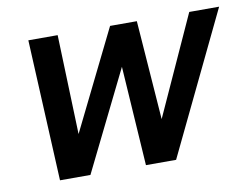

<svg xmlns="http://www.w3.org/2000/svg" viewBox="-61 -586 876 671"><g transform="rotate(-10 377.0 -250.5)"><path d="M101 0 77 -501H181L193 -148L367 -501H462L488 -149L648 -501H754L513 0H406L383 -353L209 0Z"/></g></svg>

Font: Red Hat Text Medium
Style: Italic
Weight: 500
Italic angle: -12°
Designer: Pentagram, MCKL
Foundry: Pentagram, MCKL
Version: Version 1.023; ttfautohint (v1.8.3)